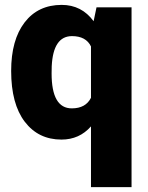

<svg xmlns="http://www.w3.org/2000/svg" viewBox="-20 -558 602 781"><path d="M25.4 -269.5Q25.4 -395.5 80.1 -466.8Q134.8 -538.1 231 -538.1Q312 -538.1 360.8 -471.7L372.6 -528.3H515.1V203.1H350.1V-43.9Q302.7 9.8 230 9.8Q136.2 9.8 80.8 -62.7Q25.4 -135.3 25.4 -269.5ZM189.9 -259.3Q189.9 -117.2 272 -117.2Q328.6 -117.2 350.1 -160.2V-369.1Q329.6 -411.1 272.9 -411.1Q196.3 -411.1 190.4 -288.6Z"/></svg>

Font: Vazir Black FD-UI
Style: Black-FD-UI
Weight: 900
Designer: Saber Rastikerdar
Foundry: Saber Rastikerdar
Version: Version 30.0.0